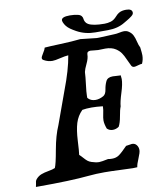

<svg xmlns="http://www.w3.org/2000/svg" viewBox="-94 -940 888 1028"><g transform="rotate(-10 350.5 -426.5)"><path d="M657.2 -840.8Q690.4 -840.8 690.4 -819.3Q690.4 -814.5 687.5 -810.1Q684.6 -805.7 678.2 -800.8Q671.9 -795.9 666 -792Q660.2 -788.1 650.9 -782.7Q641.6 -777.3 636.7 -774.4Q597.7 -750 543 -750Q538.1 -750 526.9 -750Q515.6 -750 508.8 -750Q503.9 -750 497.6 -750Q491.2 -750 485.4 -750Q479.5 -750 474.6 -750Q419.9 -750 374 -775.4Q356.4 -785.2 344.7 -793.5Q333 -801.8 324.7 -812Q316.4 -822.3 311.5 -835L309.6 -843.8Q309.6 -863.3 355.5 -863.3Q378.9 -863.3 399.4 -858.4Q412.1 -855.5 418 -848.1Q423.8 -840.8 424.3 -833Q424.8 -825.2 429.2 -816.4Q433.6 -807.6 443.4 -801.8Q468.8 -787.1 531.2 -787.1Q548.8 -787.1 565.4 -792Q583 -796.9 599.6 -815.9Q616.2 -835 636.7 -838.9Q646.5 -840.8 657.2 -840.8ZM17.6 9.8Q19.5 3.9 20.5 -4.4Q21.5 -12.7 22.9 -19Q24.4 -25.4 29.3 -31.2Q42 -45.9 58.6 -52.2Q75.2 -58.6 98.1 -62.5Q121.1 -66.4 134.8 -72.3Q143.6 -90.8 157.2 -167.5Q170.9 -244.1 193.4 -294.9L257.8 -472.7Q297.9 -577.1 310.5 -654.3Q293 -653.3 264.6 -646.5Q236.3 -639.6 222.7 -639.6Q198.2 -639.6 175.8 -652.3Q168 -656.2 168 -664.1Q168 -670.9 179.7 -689Q191.4 -707 193.4 -716.8Q213.9 -718.8 279.8 -721.2Q345.7 -723.6 388.7 -728.5Q473.6 -718.8 476.6 -718.8H488.3Q505.9 -718.8 532.7 -720.7Q559.6 -722.7 574.2 -722.7Q584 -722.7 600.6 -726.1Q617.2 -729.5 625 -729.5Q640.6 -729.5 650.4 -722.7Q666 -712.9 673.3 -698.2Q680.7 -683.6 685.5 -662.6Q690.4 -641.6 697.3 -628.9Q701.2 -597.7 701.2 -585.9Q701.2 -562.5 691.4 -541Q683.6 -541 668.9 -536.6Q654.3 -532.2 648.4 -532.2Q637.7 -532.2 632.8 -541Q626 -553.7 615.7 -577.1Q605.5 -600.6 595.7 -614.7Q585.9 -628.9 568.4 -640.6Q545.9 -655.3 511.7 -655.3Q505.9 -655.3 493.7 -654.8Q481.4 -654.3 474.6 -654.3H472.7Q465.8 -654.3 451.7 -656.2Q437.5 -658.2 431.6 -658.2Q412.1 -658.2 412.1 -640.6Q412.1 -620.1 398.9 -592.8Q385.7 -565.4 382.8 -550.8Q381.8 -526.4 376.5 -484.4Q371.1 -442.4 371.1 -423.8V-412.1Q386.7 -393.6 413.1 -393.6Q434.6 -393.6 457 -406.2Q470.7 -414.1 474.6 -439Q478.5 -463.9 487.8 -482.9Q497.1 -502 525.4 -502Q531.2 -502 543 -501Q554.7 -500 561.5 -500H568.4Q570.3 -486.3 570.3 -479.5Q570.3 -453.1 555.7 -407.2Q541 -361.3 539.1 -335.9Q532.2 -319.3 526.4 -284.7Q520.5 -250 509.8 -230.5Q494.1 -219.7 476.6 -219.7Q458 -219.7 445.3 -232.4Q435.5 -258.8 435.5 -278.3Q435.5 -291 440.4 -313.5Q445.3 -335.9 445.3 -348.6V-353.5Q410.2 -357.4 384.8 -357.4Q354.5 -357.4 334 -353.5Q306.6 -326.2 295.4 -289.6Q284.2 -252.9 281.2 -195.3Q278.3 -137.7 275.4 -119.1Q283.2 -112.3 293.5 -100.6Q303.7 -88.9 312.5 -81.5Q321.3 -74.2 334 -70.3Q357.4 -62.5 374 -62.5Q386.7 -62.5 423.8 -70.3Q432.6 -68.4 446.3 -68.4Q467.8 -68.4 483.9 -79.6Q500 -90.8 531.2 -123Q558.6 -127.9 563.5 -127.9Q579.1 -127.9 587.9 -117.2Q597.7 -105.5 597.7 -88.9Q597.7 -75.2 585 -45.9Q572.3 -16.6 570.3 0Q563.5 1 546.9 1Q530.3 1 478 -1.5Q425.8 -3.9 392.6 -3.9Q345.7 -3.9 306.6 0Q208 9.8 29.3 9.8Z"/></g></svg>

Font: Essays1743
Style: Italic
Weight: 500
Italic angle: -10°
Designer: Based on the typeface in a 1743 English translation of the essays of Montaigne.  PostScript/TrueType font designed by Jo
Version: Version 002.100